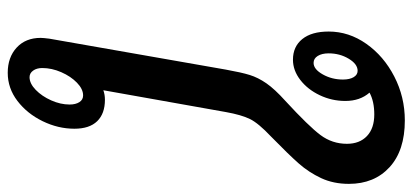

<svg xmlns="http://www.w3.org/2000/svg" viewBox="-298 -732 1041 484"><g transform="rotate(90 222.0 -490.5)"><path d="M444 -850Q444 -811 429.5 -780Q415 -749 392.5 -723.5Q370 -698 325 -654Q291 -622 280.5 -600.5Q270 -579 263 -540L208 -231Q219 -235 232 -235Q267 -235 286 -215.5Q305 -196 305 -158Q305 -117 286 -78Q267 -39 235 -14.5Q203 10 164 10Q125 10 100.5 -12.5Q76 -35 76 -73Q76 -79 78 -95L156 -540Q163 -579 169.5 -600Q176 -621 190.5 -642Q205 -663 235 -690Q299 -749 321 -778.5Q343 -808 343 -845Q343 -877 323.5 -895.5Q304 -914 269 -914Q236 -914 214 -902Q235 -878 235 -841Q235 -807 220.5 -776.5Q206 -746 182 -727.5Q158 -709 131 -709Q98 -709 79 -732.5Q60 -756 60 -799Q60 -850 91 -894Q122 -938 173.5 -964.5Q225 -991 284 -991Q360 -991 402 -952.5Q444 -914 444 -850ZM181 -835Q181 -852 175 -862Q169 -872 159 -872Q142 -872 128.5 -849.5Q115 -827 115 -799Q115 -782 121.5 -771.5Q128 -761 139 -761Q155 -761 168 -784Q181 -807 181 -835ZM221 -180Q205 -180 189 -164.5Q173 -149 162.5 -125Q152 -101 152 -77Q152 -63 158.5 -54Q165 -45 175 -45Q191 -45 207 -60.5Q223 -76 233.5 -99.5Q244 -123 244 -146Q244 -161 238 -170.5Q232 -180 221 -180Z"/></g></svg>

Font: KoHo SemiBold
Style: Italic
Weight: 600
Italic angle: -10°
Version: Version 1.000; ttfautohint (v1.6)